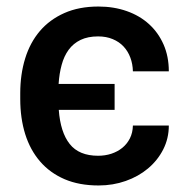

<svg xmlns="http://www.w3.org/2000/svg" viewBox="-20 -558 568 588"><path d="M282 10Q222.5 10 177.8 -9.2Q133 -28.5 102.8 -63.5Q72.5 -98.5 57.2 -147.2Q42 -196 42 -255V-272.5Q42 -330 57 -378.8Q72 -427.5 102 -462.8Q132 -498 177 -518Q222 -538 281.5 -538Q328.5 -538 368.2 -524Q408 -510 436.5 -484Q465 -458 481 -421.5Q497 -385 497 -339.5H387Q386.5 -362 379.2 -381.5Q372 -401 358.5 -415.5Q345 -430 325.2 -438.2Q305.5 -446.5 280.5 -446.5Q249 -446.5 226.8 -435.8Q204.5 -425 190.2 -405.5Q176 -386 168.8 -359.2Q161.5 -332.5 159.5 -301H331V-221.5H160Q165 -153 193.5 -117Q222 -81 280.5 -81Q302 -81 321 -87.2Q340 -93.5 354.5 -105.2Q369 -117 377.8 -134.2Q386.5 -151.5 387 -173.5H497Q497 -134 479.8 -100.2Q462.5 -66.5 433.2 -42Q404 -17.5 365 -3.8Q326 10 282 10Z"/></svg>

Font: Roberto Sans Medium
Style: Regular
Weight: 500
Designer: Google (font) & Cristiano Sobral (main changes)
Version: Version 1.000;October 12, 2021;FontCreator 14.0.0.2814 64-bi